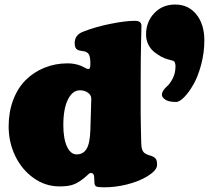

<svg xmlns="http://www.w3.org/2000/svg" viewBox="-20 -798 924 835"><path d="M684.1 -385.7Q684.1 -403.3 707 -423.3Q719.2 -433.6 731.2 -456.8Q743.2 -480 743.2 -509.8Q743.2 -528.8 733.9 -533.2Q731.9 -534.2 728.8 -534.9Q725.6 -535.6 719.5 -537.4Q713.4 -539.1 708 -540.5Q695.3 -543.9 681.6 -551.3Q668 -558.6 651.9 -571Q635.7 -583.5 625.5 -603.5Q615.2 -623.5 615.2 -647.5Q615.2 -703.1 650.9 -740.7Q686.5 -778.3 741.2 -778.3Q799.8 -778.3 834.2 -735.1Q868.7 -691.9 868.7 -622.6Q868.7 -568.4 854.7 -516.4Q840.8 -464.4 821 -430.2Q801.3 -396 780.8 -375.2Q760.3 -354.5 746.1 -354.5Q714.4 -354.5 699.2 -364.5Q684.1 -374.5 684.1 -385.7ZM17.6 -248Q17.6 -311 37.4 -363.3Q57.1 -415.5 91.8 -450Q126.5 -484.4 173.3 -503.4Q220.2 -522.5 273.9 -522.5Q306.2 -522.5 333.5 -511.2Q338.4 -509.3 345 -505.6Q351.6 -502 356.2 -500Q360.8 -498 365.2 -498Q373 -498 373 -517.6V-520.5Q373 -546.9 367.7 -559.1Q363.8 -568.4 350.6 -573.7Q346.2 -575.2 336.9 -576.4Q327.6 -577.6 321.3 -579.6Q304.7 -585.4 304.7 -610.4Q304.7 -645.5 340.3 -659.7Q394.5 -681.2 460.2 -694.3Q525.9 -707.5 566.9 -707.5Q595.2 -707.5 595.2 -686Q595.2 -682.6 593.5 -613.3Q591.8 -543.9 591.8 -446.8V-301.8Q591.8 -268.6 593 -226.8Q594.2 -185.1 594.2 -177.7Q594.2 -141.1 610.8 -130.9Q619.1 -125.5 628.9 -122.8Q638.7 -120.1 643.6 -117.7Q655.8 -111.8 659.4 -104Q663.1 -96.2 663.1 -81.1Q663.1 -56.2 617.2 -29.3Q580.6 -7.8 531.2 4.4Q481.9 16.6 434.1 16.6Q407.2 16.6 399.2 13.2Q391.1 9.8 390.6 -3.9Q389.6 -17.6 389.6 -28.3Q389.6 -35.6 385.7 -40.8Q381.8 -45.9 375 -45.9Q372.6 -45.9 370.4 -44.7Q368.2 -43.5 366.5 -42Q364.7 -40.5 360.6 -36.6Q356.4 -32.7 353 -29.8Q325.2 -5.9 302.2 3.4Q279.3 12.7 239.3 12.7Q177.2 12.7 126 -23.9Q74.7 -60.5 46.1 -120.1Q17.6 -179.7 17.6 -248ZM313.5 -126.5Q341.3 -126.5 356.2 -150.1Q371.1 -173.8 373 -232.4L377 -367.7Q377.4 -384.3 362.5 -394.8Q347.7 -405.3 327.6 -405.3Q295.4 -405.3 275.4 -365.2Q255.4 -325.2 255.4 -253.9Q255.4 -195.3 271.2 -160.9Q287.1 -126.5 313.5 -126.5Z"/></svg>

Font: Cooper* Black
Style: Regular
Weight: 900
Designer: Owen Earl
Foundry: indestructible type*
Version: Version 0.001